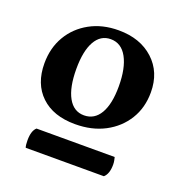

<svg xmlns="http://www.w3.org/2000/svg" viewBox="-94 -820 611 644"><g transform="rotate(20 211.0 -498.5)"><path d="M193 -391Q115 -391 71 -433Q27 -475 27 -548Q27 -603 52 -645.5Q77 -688 121.5 -712.5Q166 -737 224 -737Q301 -737 348.5 -693.5Q396 -650 396 -578Q396 -523 370 -481Q344 -439 298.5 -415Q253 -391 193 -391ZM211 -429Q248 -429 268 -463Q288 -497 288 -560Q288 -625 267.5 -662.5Q247 -700 209 -700Q173 -700 153.5 -665.5Q134 -631 134 -567Q134 -501 154 -465Q174 -429 211 -429ZM344 -260H65Q62 -268 62 -286Q62 -320 77 -333H356Q357 -329 358.5 -322Q360 -315 360 -307Q360 -274 344 -260Z"/></g></svg>

Font: Petrona SemiBold
Style: Regular
Weight: 600
Designer: Ringo R. Seeber
Foundry: Ringo R. Seeber
Version: Version 2.001; ttfautohint (v1.8.3)